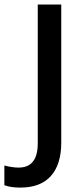

<svg xmlns="http://www.w3.org/2000/svg" viewBox="-88 -663 377 862"><path d="M187 -23.4Q187 75.2 140.4 127.2Q93.8 179.2 3.4 179.2Q-40.5 179.2 -68.4 168.5V80.1Q-32.7 89.4 -4.4 89.4Q81.5 89.4 81.5 -19.5V-642.6H187Z"/></svg>

Font: Khula Semibold
Style: Regular
Weight: 600
Designer: Erin McLaughlin, Steve Matteson
Version: Version 1.000;PS 1.0;hotconv 1.0.72;makeotf.lib2.5.5900